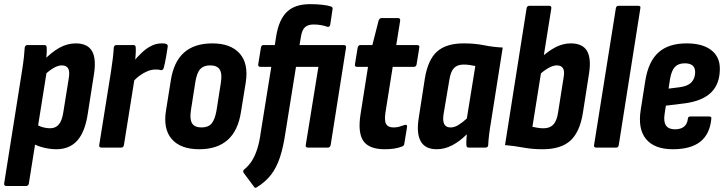

<svg xmlns="http://www.w3.org/2000/svg" viewBox="-34 -711 3495 925"><path d="M237 8Q208 8 175.5 0Q143 -8 121 -22L136 -115Q152 -104 170.5 -98.5Q189 -93 207 -93Q234 -93 249.5 -111.5Q265 -130 271 -170L297 -332Q303 -366 294.5 -381Q286 -396 264 -396Q245 -396 222.5 -382.5Q200 -369 173 -343L171 -415Q213 -459 251.5 -480.5Q290 -502 331 -502Q388 -502 409.5 -464.5Q431 -427 418 -349L389 -164Q376 -76 338.5 -34Q301 8 237 8ZM-3 185Q-15 185 -14 173L72 -369Q78 -407 81 -434Q84 -461 85 -481Q87 -494 98 -494H180Q191 -494 191 -481Q192 -466 190 -443.5Q188 -421 186 -403L191 -366L105 173Q103 185 92 185Z M455 0Q442 0 444 -12L501 -368Q506 -402 509.5 -430Q513 -458 514 -481Q516 -494 527 -494H609Q620 -494 620 -481Q621 -464 619 -440.5Q617 -417 614 -398L619 -362L563 -12Q561 0 550 0ZM602 -312 610 -416Q629 -438 650 -458Q671 -478 695 -490Q719 -502 744 -502Q752 -502 757.5 -501.5Q763 -501 767 -499Q775 -497 774 -486Q771 -464 766 -436Q761 -408 755 -384Q751 -372 741 -373Q736 -375 729.5 -375.5Q723 -376 714 -376Q696 -376 676.5 -368Q657 -360 638 -346Q619 -332 602 -312Z M926 8Q836 8 793.5 -41Q751 -90 766 -180L789 -324Q803 -414 853 -458Q903 -502 989 -502Q1077 -502 1120.5 -453.5Q1164 -405 1150 -314L1127 -172Q1113 -81 1062.5 -36.5Q1012 8 926 8ZM937 -97Q969 -97 985 -115.5Q1001 -134 1009 -178L1030 -312Q1037 -356 1024.5 -376Q1012 -396 978 -396Q947 -396 930.5 -378Q914 -360 907 -315L886 -181Q879 -138 891 -117.5Q903 -97 937 -97Z M1392 -389 1341 -71Q1331 -3 1315 46Q1299 95 1272.5 130Q1246 165 1202 192Q1195 197 1190 189L1140 122Q1134 112 1143 105Q1165 87 1180 63Q1195 39 1205.5 6Q1216 -27 1222 -72L1273 -389H1221Q1208 -389 1210 -401L1223 -481Q1225 -494 1235 -494H1290L1297 -539Q1310 -617 1348.5 -654Q1387 -691 1460 -691Q1492 -691 1518.5 -688Q1545 -685 1560 -680Q1571 -676 1568 -666L1557 -592Q1554 -579 1543 -582Q1529 -587 1512.5 -590Q1496 -593 1477 -593Q1450 -593 1435.5 -580Q1421 -567 1416 -535L1409 -494H1622Q1635 -494 1633 -481L1559 -12Q1556 0 1546 0H1450Q1437 0 1439 -12L1500 -389Z M1819 8Q1744 8 1716.5 -32Q1689 -72 1703 -161L1739 -389H1686Q1674 -389 1676 -401L1689 -481Q1692 -494 1702 -494H1760L1790 -612Q1795 -624 1804 -624H1883Q1895 -624 1894 -612L1875 -494H1975Q1989 -494 1986 -481L1973 -401Q1971 -389 1960 -389H1858L1823 -169Q1817 -129 1826.5 -113Q1836 -97 1862 -97Q1877 -97 1889.5 -100.5Q1902 -104 1915 -109Q1929 -113 1927 -99L1914 -19Q1913 -8 1902 -5Q1885 2 1864 5Q1843 8 1819 8Z M2070 8Q2014 8 1992.5 -31Q1971 -70 1984 -147L2013 -334Q2028 -424 2072 -463Q2116 -502 2200 -502Q2254 -502 2298 -493Q2342 -484 2388 -482L2332 -127Q2326 -92 2322.5 -63.5Q2319 -35 2318 -12Q2317 0 2305 0H2224Q2213 0 2213 -12Q2212 -24 2213 -37.5Q2214 -51 2215 -64Q2181 -30 2144.5 -11Q2108 8 2070 8ZM2137 -97Q2155 -97 2174 -108.5Q2193 -120 2215 -140L2256 -393Q2242 -396 2227.5 -398Q2213 -400 2200 -400Q2169 -400 2153 -383Q2137 -366 2131 -327L2103 -161Q2098 -130 2106 -113.5Q2114 -97 2137 -97Z M2580 8Q2530 8 2487.5 0Q2445 -8 2399 -12L2503 -671Q2505 -683 2516 -683H2612Q2624 -683 2622 -670L2531 -100Q2544 -97 2558 -95Q2572 -93 2585 -93Q2615 -93 2632 -111Q2649 -129 2655 -171L2681 -336Q2687 -368 2678.5 -382Q2670 -396 2649 -396Q2630 -396 2607.5 -383Q2585 -370 2558 -346L2570 -431Q2608 -466 2643.5 -484Q2679 -502 2716 -502Q2772 -502 2793.5 -466.5Q2815 -431 2804 -358L2774 -166Q2759 -74 2713.5 -33Q2668 8 2580 8Z M2838 0Q2826 0 2828 -12L2933 -671Q2935 -683 2945 -683H3041Q3054 -683 3051 -671L2947 -12Q2945 0 2935 0Z M3208 8Q3119 8 3078.5 -41Q3038 -90 3053 -183L3075 -323Q3090 -415 3138.5 -458.5Q3187 -502 3274 -502Q3350 -502 3392 -470Q3434 -438 3434 -380Q3434 -306 3391.5 -265Q3349 -224 3264 -213L3174 -202L3168 -163Q3162 -125 3174.5 -106.5Q3187 -88 3218 -88Q3245 -88 3261 -100.5Q3277 -113 3280 -139Q3281 -150 3292 -150H3382Q3395 -150 3393 -139Q3386 -65 3340 -28.5Q3294 8 3208 8ZM3187 -284 3242 -291Q3280 -296 3297.5 -315Q3315 -334 3315 -363Q3315 -385 3302.5 -395.5Q3290 -406 3265 -406Q3234 -406 3217.5 -388.5Q3201 -371 3194 -330Z"/></svg>

Font: Sofia Sans Condensed ExtraBold
Style: Italic
Weight: 800
Italic angle: -9°
Version: Version 4.100